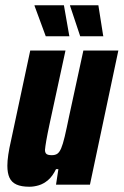

<svg xmlns="http://www.w3.org/2000/svg" viewBox="-20 -702 470 730"><path d="M92 8Q61 8 42.5 -0.5Q24 -9 16 -26.5Q8 -44 8 -72Q8 -90 11.5 -114Q15 -138 22 -168L95 -510H229L169 -233Q160 -191 156 -167.5Q152 -144 151 -132Q151 -124 154 -119.5Q157 -115 163 -113.5Q169 -112 177 -112Q190 -112 198 -117.5Q206 -123 212.5 -138Q219 -153 226 -182.5Q233 -212 243 -261L297 -510H430L322 0H193L202 -59H193Q180 -32 163 -17.5Q146 -3 127.5 2.5Q109 8 92 8ZM154 -564 112 -678 111 -682H223L243 -568L244 -564ZM285 -564 247 -678 246 -682H354L372 -568L373 -564Z"/></svg>

Font: Saira Condensed ExtraBold
Style: Italic
Weight: 800
Width: 3
Italic angle: -12°
Designer: Hector Gatti with collaboration of the Omnibus-Type team
Foundry: Omnibus-Type
Version: Version 1.101